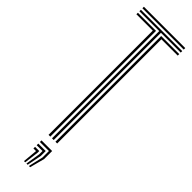

<svg xmlns="http://www.w3.org/2000/svg" viewBox="-330 -795 972 972"><g transform="rotate(45 156.0 -309.0)"><path d="M150 0V-767.8H8V-778.5H304V-767.8H162.2V0ZM125.2 0V-746.2H8V-757H137.8V0ZM174.5 0V-757H304V-746.2H187V0ZM8 -789.2V-800H304V-789.2ZM166.2 181.8 184.5 102.8V56.5H119.8V45H196V102.8L175 181.8ZM131.2 181.8 138.5 102.8H119.8V91.2H150V102.8L140 181.8ZM148.8 181.8 161.5 102.8V79.5H119.8V68H173V102.8L157.5 181.8Z"/></g></svg>

Font: Big Shoulders Inline Text Thin Light
Style: Regular
Weight: 300
Version: Version 2.002